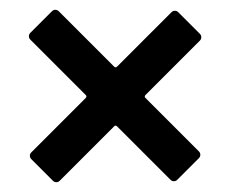

<svg xmlns="http://www.w3.org/2000/svg" viewBox="-20 -514 470 392"><path d="M388 -431 277 -320Q274 -317 277 -314L386 -205Q389 -202 389 -198Q389 -194 386 -191L342 -147Q339 -144 335 -144Q331 -144 328 -147L219 -256Q216 -259 213 -256L102 -145Q99 -142 95 -142Q91 -142 88 -145L44 -189Q41 -192 41 -196Q41 -200 44 -203L155 -314Q158 -317 155 -320L42 -433Q39 -436 39 -440Q39 -444 42 -447L86 -491Q89 -494 93 -494Q97 -494 100 -491L213 -378Q216 -375 219 -378L330 -489Q333 -492 337 -492Q341 -492 344 -489L388 -445Q391 -442 391 -438Q391 -434 388 -431Z"/></svg>

Font: Amber EN Medium
Style: Regular
Weight: 500
Designer: Jeremy Tribby
Foundry: Tribby Type Co.
Version: Version 1.403 November 24, 2021